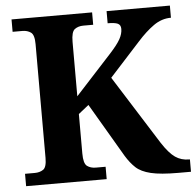

<svg xmlns="http://www.w3.org/2000/svg" viewBox="-51 -766 837 819"><g transform="rotate(-5 367.0 -357.0)"><path d="M28 0V-53H70Q91 -53 106 -63Q121 -73 121 -113V-600Q121 -640 106 -650.5Q91 -661 70 -661H28V-714H373V-661H331Q309 -661 294 -650Q279 -639 279 -596V-363L434 -532Q466 -567 478.5 -589.5Q491 -612 491 -633Q491 -650 478.5 -656Q466 -662 435 -662V-714H706V-662Q666 -662 631.5 -637.5Q597 -613 562 -574L430 -429L616 -134Q646 -88 671.5 -70.5Q697 -53 730 -53H734V0H680Q604 0 562.5 -10Q521 -20 499 -40.5Q477 -61 458 -92L323 -322L279 -287V-118Q279 -75 294 -64Q309 -53 331 -53H373V0Z"/></g></svg>

Font: Noto Serif Yezidi
Style: Bold
Weight: 700
Designer: Dalton Maag Ltd
Foundry: Dalton Maag Ltd
Version: Version 1.001; ttfautohint (v1.8.4.7-5d5b)